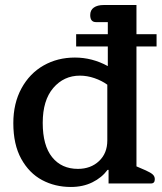

<svg xmlns="http://www.w3.org/2000/svg" viewBox="-20 -730 643 764"><path d="M33 -240Q33 -319 65.5 -378.5Q98 -438 153.5 -469.5Q209 -501 278 -501Q347 -501 409 -467V-545H283V-594H409V-642H362Q339 -642 339 -670Q339 -690 353.5 -700Q368 -710 392 -710H523V-594H603V-545H523V-68L560 -52Q580 -43 588 -35.5Q596 -28 596 -17Q596 0 581 0H412V-54H408Q385 -23 347.5 -4.5Q310 14 262 14Q199 14 147.5 -13.5Q96 -41 64.5 -98Q33 -155 33 -240ZM407 -171V-393Q385 -409 356 -419Q327 -429 298 -429Q234 -429 192 -380Q150 -331 150 -241Q150 -151 187.5 -104.5Q225 -58 290 -58Q341 -58 374 -89Q407 -120 407 -171Z"/></svg>

Font: Maitree Semibold
Style: Regular
Weight: 600
Designer: CadsonDemak Team
Foundry: CadsonDemak
Version: Version 1.010